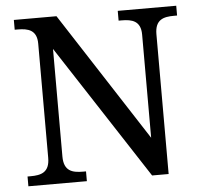

<svg xmlns="http://www.w3.org/2000/svg" viewBox="-51 -768 866 821"><g transform="rotate(-5 381.5 -357.0)"><path d="M38 0H289V-42H276C231 -42 194 -51 194 -114V-576L569 0H640V-600C640 -663 677 -672 722 -672H735V-714H484V-672H497C541 -672 579 -663 579 -604V-161L221 -714H38V-672H51C95 -672 133 -663 133 -604V-114C133 -51 96 -42 51 -42H38Z"/></g></svg>

Font: Noto Fangsong KSS Vertical
Style: Regular
Weight: 400
Designer: LIU Zhao, ZHANG Congyu, Kushim JIANG
Foundry: Guyu Beijing Co. Ltd.
Version: Version 1.000;November 16, 2022;FontCreator 11.5.0.2427 64-b